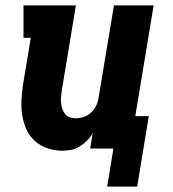

<svg xmlns="http://www.w3.org/2000/svg" viewBox="-20 -550 640 711"><path d="M488 141H377L400 0H314L323 -56Q314 -41 301.5 -28.5Q289 -16 274 -7Q259 2 242.5 5Q226 8 210 8Q182 8 155.5 -1Q129 -10 109 -28Q89 -46 78 -70.5Q67 -95 62.5 -122Q58 -149 59.5 -178Q61 -207 65 -235L94 -410H67V-530H261L209 -216Q207 -204 206 -192.5Q205 -181 206 -169.5Q207 -158 210.5 -147.5Q214 -137 220.5 -128.5Q227 -120 237.5 -116Q248 -112 260 -112Q275 -112 290 -117Q305 -122 317 -133Q329 -144 336 -158.5Q343 -173 345 -188L402 -530H549L481 -120H531Z"/></svg>

Font: Iosevka Curly Slab HvEx
Style: Italic
Weight: 900
Width: 7
Italic angle: -9°
Monospace: yes
Designer: Belleve Invis
Foundry: Belleve Invis
Version: Version 11.1.0; ttfautohint (v1.8.3)